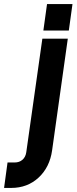

<svg xmlns="http://www.w3.org/2000/svg" viewBox="-110 -740 376 943"><path d="M103 -590 121 -720H246L228 -590ZM-90 183 -73 58H-38Q-15 58 0.2 44.8Q15.5 31.5 19 8L98 -550H223L146 -2Q134.5 81 79.8 132Q25 183 -55 183Z"/></svg>

Font: Mohave
Style: Bold Italic
Weight: 700
Italic angle: -8°
Designer: Gumpita Rahayu
Foundry: Tokotype
Version: Version 2.003; ttfautohint (v1.8.3)